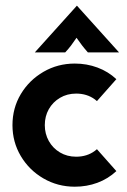

<svg xmlns="http://www.w3.org/2000/svg" viewBox="-20 -660 457 693"><path d="M400 -42.4Q370.1 -14.6 331.6 -0.3Q293.1 13.9 250 13.9Q188.2 13.9 136.8 -16Q85.4 -45.8 55.2 -96.5Q25 -147.2 25 -208.3Q25 -270.1 55.2 -320.5Q85.4 -370.8 136.8 -400.7Q188.2 -430.6 250 -430.6Q293.1 -430.6 331.6 -416.3Q370.1 -402.1 400 -374.3L329.9 -295.1Q326.4 -297.9 322.2 -301.4Q293.8 -322.2 254.9 -322.2Q222.2 -322.2 196.5 -306.9Q170.8 -291.7 156.2 -266Q141.7 -240.3 141.7 -208.3Q141.7 -177.1 156.2 -151Q170.8 -125 196.5 -109.7Q222.2 -94.4 254.9 -94.4Q293.8 -94.4 322.2 -115.3Q326.4 -118.8 329.9 -121.5Q329.9 -121.5 400 -42.4ZM105.6 -470.8 257.6 -639.6 409.7 -470.8H297.2Q286.1 -483.3 276.4 -495.8Q266.7 -508.3 256.2 -523.6Q245.8 -508.3 236.5 -495.8Q227.1 -483.3 215.3 -470.8Z"/></svg>

Font: co2trust
Style: Bold
Weight: 700
Designer: Kristian Moeller
Foundry: Dicotype
Version: Version 1.000